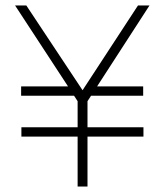

<svg xmlns="http://www.w3.org/2000/svg" viewBox="-20 -680 600 700"><path d="M263 -182H58V-216H263V-311L250 -331H57V-365H228L35 -660H76L281 -351L483 -660H525L334 -365H502V-331H312L299 -311V-216H503V-182H299V0H263Z"/></svg>

Font: Cairo ExtraLight
Style: Regular
Weight: 275
Designer: Mohamed Gaber, Accademia di Belle Arti di Urbino and others
Foundry: Kief Type Foundry, Accademia di Belle Arti di Urbino and others
Version: Version 3.011